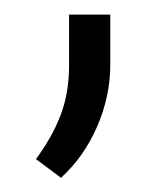

<svg xmlns="http://www.w3.org/2000/svg" viewBox="-20 -113 232 266"><path d="M132.8 -92.8V-23.9Q132.8 20.5 114.5 62.5Q96.2 104.5 64.5 133.3L29.8 107.4Q52.2 77.1 64 46.4Q75.7 15.6 75.7 -22.9V-92.8Z"/></svg>

Font: Vazirmatn FD ExtraLight
Style: Regular
Weight: 200
Designer: Saber Rastikerdar
Foundry: Saber Rastikerdar
Version: Version 33.003